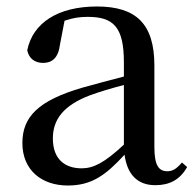

<svg xmlns="http://www.w3.org/2000/svg" viewBox="-20 -557 605 592"><path d="M459 14C503 14 535 -3 557 -42L541 -56C524 -36 512 -29 496 -29C470 -29 456 -46 456 -104V-355C456 -483 400 -537 279 -537C158 -537 81 -486 64 -402C69 -377 87 -363 113 -363C140 -363 160 -378 165 -420L179 -493C204 -502 227 -505 250 -505C329 -505 362 -475 362 -365V-321C320 -310 274 -298 235 -287C97 -247 49 -196 49 -116C49 -32 109 15 189 15C263 15 306 -17 364 -80C372 -21 402 14 459 14ZM362 -111C302 -55 268 -38 232 -38C178 -38 143 -68 143 -130C143 -189 176 -232 257 -263C287 -274 324 -285 362 -295Z"/></svg>

Font: Noto Serif HK Medium
Style: Regular
Weight: 500
Designer: Ryoko NISHIZUKA 西塚涼子 (kana & ideographs); Frank Grießhammer (Latin, Greek & Cyrillic); Wenlong ZHANG 张文龙 (bopomofo); San
Foundry: Adobe
Version: Version 2.001;hotconv 1.1.0;makeotfexe 2.6.0